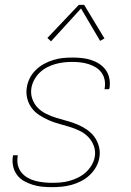

<svg xmlns="http://www.w3.org/2000/svg" viewBox="-20 -766 540 794"><path d="M195 8Q174 8 154 6Q134 4 115 -2Q96 -8 79 -17.5Q62 -27 50.5 -42.5Q39 -58 34.5 -77.5Q30 -97 33 -118Q33 -119 33.5 -120.5Q34 -122 34 -124H54Q53 -122 53 -121Q53 -120 53 -118Q50 -100 54 -83Q58 -66 68.5 -53Q79 -40 93.5 -31.5Q108 -23 124.5 -18.5Q141 -14 159 -12Q177 -10 195 -10Q213 -10 231 -11.5Q249 -13 267 -18Q285 -23 302.5 -31.5Q320 -40 334.5 -53Q349 -66 359 -83Q369 -100 372 -118Q376 -141 368 -162.5Q360 -184 345 -199.5Q330 -215 309.5 -225Q289 -235 267.5 -241.5Q246 -248 224 -254Q202 -260 181.5 -269Q161 -278 142.5 -290Q124 -302 111 -319.5Q98 -337 92.5 -359.5Q87 -382 91 -405Q94 -425 103.5 -443.5Q113 -462 128.5 -477Q144 -492 162.5 -502Q181 -512 200.5 -518Q220 -524 239.5 -526Q259 -528 279 -528Q299 -528 318.5 -526Q338 -524 356.5 -518Q375 -512 390.5 -502Q406 -492 417 -477Q428 -462 432 -442.5Q436 -423 433 -403Q432 -402 432 -400Q432 -398 431 -397H412Q412 -398 412.5 -399.5Q413 -401 413 -402Q416 -420 412.5 -436.5Q409 -453 399.5 -466Q390 -479 376 -487.5Q362 -496 346 -501Q330 -506 313 -508Q296 -510 279 -510Q261 -510 243.5 -508Q226 -506 208.5 -501Q191 -496 174.5 -487.5Q158 -479 144.5 -466Q131 -453 122 -436.5Q113 -420 110 -403Q106 -379 113.5 -357.5Q121 -336 136 -320.5Q151 -305 171.5 -295Q192 -285 213.5 -278.5Q235 -272 257 -266Q279 -260 299.5 -251.5Q320 -243 338.5 -230.5Q357 -218 370 -200.5Q383 -183 389 -160.5Q395 -138 391 -115Q388 -95 377.5 -76Q367 -57 351 -42Q335 -27 315.5 -17Q296 -7 276 -1.5Q256 4 235.5 6Q215 8 195 8ZM191 -595 176 -609 306 -746H328L412 -607L394 -597L315 -731Z"/></svg>

Font: Iosevka SS04 Thin
Style: Italic
Weight: 100
Italic angle: -9°
Monospace: yes
Designer: Belleve Invis
Foundry: Belleve Invis
Version: Version 19.0.0; ttfautohint (v1.8.4)